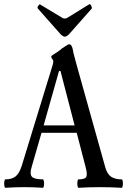

<svg xmlns="http://www.w3.org/2000/svg" viewBox="-22 -888 610 911"><path d="M4 3Q0 3 -1.5 -7Q-3 -17 -1.5 -27Q0 -37 4 -37Q34 -37 52 -51Q70 -65 82 -104L228 -580Q229 -585 230 -589.5Q231 -594 231 -597Q231 -602 226 -608Q221 -614 221 -619Q221 -624 234 -631Q240 -634 252 -642.5Q264 -651 273 -659Q287 -668 295 -673Q303 -678 306 -678Q318 -678 323 -655Q326 -637 332 -616Q338 -595 343 -575L477 -96Q486 -63 504.5 -50Q523 -37 555 -37Q559 -37 560.5 -27Q562 -17 560.5 -7Q559 3 555 3Q504 0 452 0Q401 0 351 3Q347 3 345.5 -7Q344 -17 345.5 -27Q347 -37 351 -37Q383 -37 388 -50Q393 -63 384 -96L342 -258H175L128 -95Q118 -62 129.5 -49.5Q141 -37 181 -37Q185 -37 186.5 -27Q188 -17 186.5 -7Q185 3 181 3Q137 0 93 0Q49 0 4 3ZM185 -293H332L265 -551H258ZM285 -714Q278 -714 266 -725L158 -847Q153 -852 160 -861Q165 -869 168 -867L271 -805Q277 -800 285 -800Q293 -800 300 -805L402 -868Q406 -870 411 -860Q416 -850 413 -847L305 -725Q294 -714 285 -714Z"/></svg>

Font: Junicode Two Beta Condensed Medium
Style: Regular
Weight: 500
Width: 3
Designer: Peter S. Baker
Foundry: Briery Creek Software
Version: Version 1.053; ttfautohint (v1.8.4)